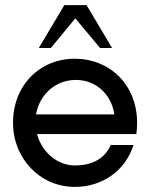

<svg xmlns="http://www.w3.org/2000/svg" viewBox="-20 -724 590 752"><path d="M517 -243C517 -393 409 -494 273 -494C136 -494 31 -390 31 -243C31 -104 136 8 273 8C382 8 471 -56 503 -156H414C387 -97 334 -76 273 -76C202 -76 143 -131 125 -199H514C516 -213 517 -228 517 -243ZM277 -411C351 -411 415 -360 428 -276H121C136 -358 201 -411 277 -411ZM419 -536 319 -704H232L132 -536H179L275 -652L372 -536Z"/></svg>

Font: Radis Sans
Style: Regular
Weight: 400
Designer: Gaël Goy
Foundry: Gaël Goy
Version: 1.0